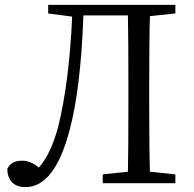

<svg xmlns="http://www.w3.org/2000/svg" viewBox="-20 -749 792 785"><path d="M84 16Q50 16 31 -2Q10 -22 10 -59Q25 -92 71 -92Q105 -92 139 -64Q187 -118 217 -227Q263 -411 275 -681L177 -694V-729H697V-694L593 -683Q590 -587 590 -392V-337Q590 -142 593 -47L697 -36V0H400V-36L503 -47Q505 -143 505 -337V-392Q505 -590 503 -686H321Q310 -383 264 -215Q203 16 84 16Z"/></svg>

Font: GenRyuMin TW R
Style: Regular
Weight: 400
Version: Version 1.501;PS 1;hotconv 16.6.51;makeotf.lib2.5.65220